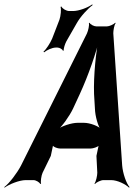

<svg xmlns="http://www.w3.org/2000/svg" viewBox="-62 -833 619 888"><path d="M384 -112 388 -34C388 -21 382 7 375 16L377 18C384 10 405 0 416 0H452C481 0 519 19 535 35L537 32C522 15 506 -31 503 -68L462 -679C462 -691 466 -718 473 -726L471 -728C464 -720 443 -711 433 -711H383C373 -711 355 -720 352 -728L349 -726C352 -718 346 -691 340 -678L35 -67C16 -31 -19 15 -42 32L-41 35C-20 19 28 0 57 0H93C104 0 121 10 124 18L128 16C125 7 129 -21 135 -34L173 -112C176 -125 182 -156 184 -164L181 -162C184 -153 205 -146 216 -146H357C368 -146 391 -153 398 -162L395 -164C393 -156 387 -125 384 -112ZM276 -331 307 -398C346 -482 386 -597 400 -664H396C382 -597 370 -482 373 -398L377 -331C378 -295 392 -247 406 -230L408 -234C394 -250 354 -265 326 -265H297C269 -265 223 -250 203 -234L204 -231C224 -247 259 -295 276 -331ZM213 -742 179 -654C170 -633 151 -604 139 -594L142 -591C154 -601 179 -613 196 -613H204C213 -613 228 -605 229 -598L233 -600C231 -607 239 -631 245 -642L292 -724C310 -757 346 -795 366 -809L365 -813C345 -798 303 -782 276 -782H258C245 -782 226 -793 222 -803L218 -801C222 -791 219 -759 213 -742Z"/></svg>

Font: Asimov
Style: EdgeExtremeIt
Weight: 500
Designer: Google
Version: Version 2.000980: 2014